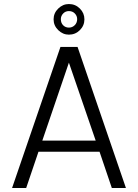

<svg xmlns="http://www.w3.org/2000/svg" viewBox="-20 -933 685 953"><path d="M40 0 280 -700H365L605 0H535L474 -180H171L110 0ZM322 -622 190 -235H455ZM322 -761Q292 -761 269 -783.5Q246 -806 246 -837Q246 -868 269 -890.5Q292 -913 322 -913Q354 -913 376.5 -890.5Q399 -868 399 -837Q399 -806 376.5 -783.5Q354 -761 322 -761ZM322 -878Q305 -878 293.5 -866Q282 -854 282 -838Q282 -819 293.5 -807.5Q305 -796 322 -796Q339 -796 351 -808Q363 -820 363 -838Q363 -854 351.5 -866Q340 -878 322 -878Z"/></svg>

Font: Kulim Park Light
Style: Regular
Weight: 300
Designer: Noponies / Dale Sattler
Foundry: Noponies
Version: Version 1.000; ttfautohint (v1.8.3)